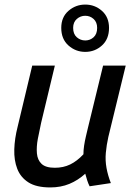

<svg xmlns="http://www.w3.org/2000/svg" viewBox="-20 -808 596 840"><path d="M200 12Q139 12 104.5 -10Q70 -32 55.5 -69.5Q41 -107 42.5 -154.5Q44 -202 57 -253L121 -521H220L160 -271Q152 -235 145.5 -200.5Q139 -166 141.5 -137Q144 -108 162 -91Q180 -74 220 -74Q257 -74 287 -88.5Q317 -103 345 -133Q345 -151 348 -171Q351 -191 356 -212Q361 -233 365 -250L431 -521H530L454 -209Q446 -173 443 -139.5Q440 -106 446 -73Q452 -40 465 -7L372 7Q366 -5 361.5 -19Q357 -33 353 -48Q321 -19 283.5 -3.5Q246 12 200 12ZM353 -581Q311 -581 279.5 -609Q248 -637 248 -686Q248 -733 279.5 -760.5Q311 -788 353 -788Q395 -788 426 -760.5Q457 -733 457 -686Q457 -637 426 -609Q395 -581 353 -581ZM353 -631Q374 -631 389.5 -645Q405 -659 405 -686Q405 -711 389.5 -725Q374 -739 353 -739Q332 -739 316 -725Q300 -711 300 -686Q300 -659 316 -645Q332 -631 353 -631Z"/></svg>

Font: Ubuntu Sans Medium
Style: Italic
Weight: 500
Italic angle: -13.5°
Designer: Dalton Maag Ltd
Foundry: Dalton Maag Ltd
Version: Version 1.006